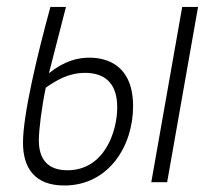

<svg xmlns="http://www.w3.org/2000/svg" viewBox="-20 -538 626 567"><path d="M169.9 9.8C299.8 9.8 373 -105.5 373 -224.1C373 -343.3 298.8 -367.7 243.7 -367.7C210 -367.7 170.4 -358.4 124.5 -321.8C132.8 -354.5 150.4 -423.8 174.8 -517.6H128.9C89.4 -373.5 47.9 -198.7 47.9 -116.7C47.9 -42 82.5 9.8 169.9 9.8ZM115.2 -279.3C145.5 -299.8 181.2 -322.8 231.4 -322.8C280.3 -322.8 326.2 -300.8 326.2 -221.2C326.2 -148.4 287.6 -35.2 179.2 -35.2C118.7 -35.2 94.7 -70.3 94.7 -123.5C94.7 -154.8 103 -221.2 115.2 -279.3ZM426.8 0H473.6L564.9 -517.6H518.1Z"/></svg>

Font: Cascadia Code PL ExtraLight
Style: Italic
Weight: 200
Italic angle: -10°
Monospace: yes
Designer: Aaron Bell
Foundry: Saja Typeworks
Version: Version 2404.023